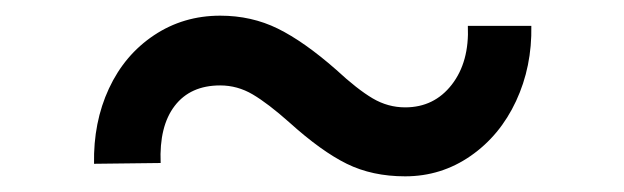

<svg xmlns="http://www.w3.org/2000/svg" viewBox="-20 -417 796 245"><path d="M497 -192Q455 -192 422.5 -208Q390 -224 349 -261Q322 -285 302.5 -296.5Q283 -308 261 -308Q223 -308 203 -282Q183 -256 185 -209L100 -208Q99 -261 119 -304Q139 -347 176.5 -372Q214 -397 261 -397Q301 -397 334.5 -380.5Q368 -364 409 -328Q436 -303 455.5 -291.5Q475 -280 497 -280Q534 -280 556.5 -309Q579 -338 577 -384H658Q659 -332 638.5 -288Q618 -244 580.5 -218Q543 -192 497 -192Z"/></svg>

Font: Freesentation 5 Medium
Style: Regular
Weight: 500
Designer: glyphs from Roboto by Christian Robertson / Hangul glyphs from Noto Sans CJK(Source Han Sans) by Jang Soo-young and Kang
Foundry: PT&
Version: Version 2.001